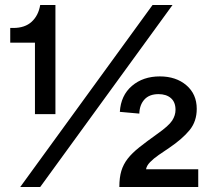

<svg xmlns="http://www.w3.org/2000/svg" viewBox="-20 -749 844 769"><path d="M120 -292V-578H21V-637H33Q80 -637 107 -662Q134 -687 141 -729H202V-292ZM61 0 591 -729H671L141 0ZM458 0Q458 -38 466 -64.5Q474 -91 491.5 -113.5Q509 -136 538 -159Q567 -182 609 -212Q656 -245 669.5 -266Q683 -287 683 -309Q683 -340 664.5 -356Q646 -372 615 -372Q578 -372 558.5 -350.5Q539 -329 538 -294L460 -301Q464 -367 508.5 -405Q553 -443 620 -443Q685 -443 726.5 -407.5Q768 -372 768 -313Q768 -263 739.5 -228Q711 -193 658 -157Q637 -143 616 -128.5Q595 -114 581 -99.5Q567 -85 565 -71H774V0Z"/></svg>

Font: BDO Grotesk
Style: Regular
Weight: 400
Designer: Deni Anggara
Foundry: Lokal Container
Version: Version 2.000